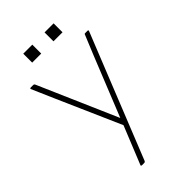

<svg xmlns="http://www.w3.org/2000/svg" viewBox="-261 -725 1020 1020"><g transform="rotate(-45 249.0 -214.5)"><path d="M178 218H163Q156 218 156 213Q156 211 243 -2Q30 -485 30 -487Q30 -492 37 -492H54Q61 -492 64 -486L258 -41Q438 -490 440 -491Q442 -492 461 -492Q468 -492 468 -487Q468 -485 188 212Q185 218 178 218ZM203 -580H135V-647H203ZM363 -580H295V-647H363Z"/></g></svg>

Font: YamahaIndonesia935. App Thin
Style: Regular
Weight: 100
Designer: Dalton Maag Ltd
Foundry: Dalton Maag Ltd
Version: Version 1.002